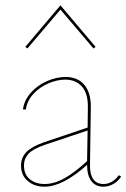

<svg xmlns="http://www.w3.org/2000/svg" viewBox="-20 -698 475 721"><path d="M435 -35Q423 -17 405.5 -7Q388 3 368 3Q339 3 323 -18Q307 -39 307 -79Q216 3 147 3Q109 3 84 -18.5Q59 -40 59 -76Q59 -106 78.5 -126.5Q98 -147 143 -163L309 -219L310 -294Q311 -346 288 -372.5Q265 -399 225 -399Q195 -399 162 -385Q129 -371 105.5 -345.5Q82 -320 77 -287H66Q71 -322 96 -350Q121 -378 156.5 -393.5Q192 -409 226 -409Q272 -409 297 -379Q322 -349 321 -294L318 -82Q316 -7 369 -7Q385 -7 400 -15.5Q415 -24 426 -40ZM147 -7Q183 -7 221 -28Q259 -49 307 -93L309 -208L148 -154Q104 -139 87 -120.5Q70 -102 70 -77Q70 -43 92 -25Q114 -7 147 -7ZM75 -522 207 -678 339 -522 331 -516 207 -662 83 -516Z"/></svg>

Font: Ysabeau Hairline
Style: Regular
Weight: 100
Designer: Christian Thalmann (Catharsis Fonts)
Version: Version 0.003